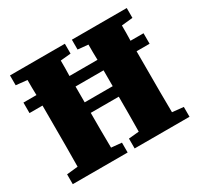

<svg xmlns="http://www.w3.org/2000/svg" viewBox="-140 -825 1035 997"><g transform="rotate(-30 378.0 -326.0)"><path d="M294 -351V-337H462V-351Q462 -371 462 -391Q462 -411 462 -432H294Q294 -412 294 -391.5Q294 -371 294 -351ZM399 -593V-652H728V-593L661 -586Q661 -564 661 -541Q661 -518 660 -495H738V-432H660Q660 -410 660 -387.5Q660 -365 660 -342V-310Q660 -249 660 -188Q660 -127 661 -66L728 -59V0H399V-59L461 -65Q462 -117 462 -169Q462 -221 462 -274H294Q294 -222 294 -169.5Q294 -117 295 -65L357 -59V0H28V-59L95 -66Q96 -126 96 -187.5Q96 -249 96 -310V-342Q96 -365 96 -387.5Q96 -410 96 -432H18V-495H96Q95 -518 95 -541Q95 -564 95 -586L28 -593V-652H357V-593L295 -587Q295 -564 295 -541Q295 -518 294 -495H462Q461 -518 461 -541Q461 -564 461 -587Z"/></g></svg>

Font: Source Serif 4 Black
Style: Regular
Weight: 900
Designer: Frank Grießhammer
Foundry: Adobe
Version: Version 4.005;hotconv 1.1.0;makeotfexe 2.6.0